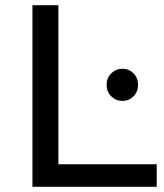

<svg xmlns="http://www.w3.org/2000/svg" viewBox="-20 -720 634 740"><path d="M105 0V-700H205V-87H584V0ZM452 -331Q427 -331 409 -348.5Q391 -366 391 -393Q391 -420 409 -437.5Q427 -455 452 -455Q477 -455 494.5 -437.5Q512 -420 512 -393Q512 -366 494.5 -348.5Q477 -331 452 -331Z"/></svg>

Font: Montserrat Z Med
Style: Regular
Weight: 500
Designer: Julieta Ulanovsky
Foundry: Julieta Ulanovsky
Version: Version 8.000